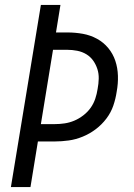

<svg xmlns="http://www.w3.org/2000/svg" viewBox="-20 -755 540 775"><path d="M24 0 145 -735H224L206 -624H252Q284 -624 314.5 -618.5Q345 -613 371.5 -598.5Q398 -584 417 -561Q436 -538 445.5 -509.5Q455 -481 456 -449Q457 -417 451 -385Q447 -357 437.5 -329Q428 -301 409.5 -276.5Q391 -252 366.5 -233.5Q342 -215 314 -203.5Q286 -192 257.5 -188Q229 -184 201 -184H133L103 0ZM145 -254H201Q221 -254 241 -257Q261 -260 280 -268Q299 -276 316.5 -289.5Q334 -303 346 -320Q358 -337 364.5 -356.5Q371 -376 374 -396Q378 -417 378.5 -437.5Q379 -458 373 -476.5Q367 -495 356 -510.5Q345 -526 328.5 -536Q312 -546 292 -550Q272 -554 251 -554H194Z"/></svg>

Font: Iosevka Custom
Style: Italic
Weight: 400
Italic angle: -9°
Monospace: yes
Designer: Belleve Invis
Foundry: Belleve Invis
Version: Version 30.3.3; ttfautohint (v1.8.3)